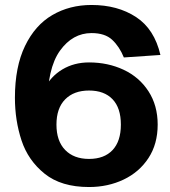

<svg xmlns="http://www.w3.org/2000/svg" viewBox="-20 -716 685 772"><path d="M40 -323Q40 -447 80.5 -531Q121 -615 190.5 -655.5Q260 -696 348 -696Q453 -696 527 -647.5Q601 -599 625 -495L478 -485Q460 -529 431 -556Q402 -583 348 -583Q272 -583 221 -512Q170 -441 170 -288L130 -238Q130 -306 157 -357.5Q184 -409 231 -437Q278 -465 338 -465Q414 -465 477 -435.5Q540 -406 577 -349Q614 -292 614 -215Q614 -137 577 -80.5Q540 -24 477 6Q414 36 338 36Q226 36 159.5 -17.5Q93 -71 66.5 -151.5Q40 -232 40 -323ZM466 -215Q466 -282 432.5 -317Q399 -352 338 -352Q277 -352 242 -316.5Q207 -281 207 -215Q207 -149 242 -113Q277 -77 338 -77Q399 -77 432.5 -112.5Q466 -148 466 -215Z"/></svg>

Font: Uncut Sans VF
Style: Regular
Weight: 400
Designer: Kasper Nordkvist
Foundry: Uncut Type
Version: Version 1.100;FEAKit 1.0